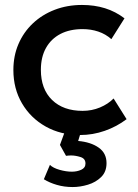

<svg xmlns="http://www.w3.org/2000/svg" viewBox="-20 -530 556 775"><path d="M303.5 15Q225.5 15 164.5 -19.2Q103.5 -53.5 68.8 -112.8Q34 -172 34 -247.5Q34 -304.5 54.5 -352.2Q75 -400 112.5 -435.5Q150 -471 200.8 -490.5Q251.5 -510 311 -510Q361 -510 403.8 -496.8Q446.5 -483.5 482.5 -456L429.5 -372Q406.5 -392.5 376.8 -402.5Q347 -412.5 313.5 -412.5Q261.5 -412.5 224 -393Q186.5 -373.5 165.8 -336.8Q145 -300 145 -248Q145 -170.5 190.2 -126.5Q235.5 -82.5 313.5 -82.5Q350.5 -82.5 383.5 -96.2Q416.5 -110 438.5 -132.5L491 -49Q451.5 -19 403 -2Q354.5 15 303.5 15ZM273.5 225Q239 225 209.2 216.2Q179.5 207.5 157 193.5L181.5 135.5Q194 148 220.5 155.5Q247 163 270 163Q291 163 308 155.2Q325 147.5 325 130Q325 110 304.8 103.8Q284.5 97.5 267 97.5Q257 97.5 246.5 99L222 55L249.5 -20H313.5L295.5 39Q346.5 43.5 378.2 65.8Q410 88 410 128.5Q410 163.5 388.2 184.8Q366.5 206 335 215.5Q303.5 225 273.5 225Z"/></svg>

Font: Geologica EX
Style: Regular
Weight: 400
Designer: Sindre Bremnes, Frode Helland
Foundry: Monokrom Skriftforlag AS
Version: Version 1.010;gftools[0.9.28]